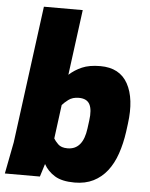

<svg xmlns="http://www.w3.org/2000/svg" viewBox="-66 -846 707 906"><g transform="rotate(5 287.5 -393.0)"><path d="M248 -490Q274 -514 308.5 -529Q343 -544 395 -544Q487 -544 525.5 -474Q564 -404 548 -284L543 -246Q535 -189 518.5 -141Q502 -93 475 -58.5Q448 -24 410 -5Q372 14 321 14Q261 14 227 -7Q193 -28 175 -61L156 0H-10L19 -150L105 -800H289ZM208 -185Q214 -174 229 -159Q244 -144 274 -144Q347 -144 360 -246L365 -284Q372 -335 358.5 -360.5Q345 -386 307 -386Q277 -386 257.5 -371Q238 -356 229 -345Z"/></g></svg>

Font: Tanohe Sans Black
Style: Italic
Weight: 900
Designer: Village Type and Design LLC & Cristiano Sobral
Foundry: Cooper Hewitt Smithsonian Design Museum
Version: Version 1.00;January 12, 2020;FontCreator 12.0.0.2547 64-bit